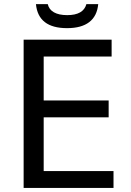

<svg xmlns="http://www.w3.org/2000/svg" viewBox="-20 -924 642 944"><path d="M462.9 -903.8H404.8Q390.1 -849.6 310.5 -849.6Q269.5 -849.6 245.1 -863.5Q220.7 -877.4 214.8 -903.8H156.7Q168 -785.6 309.6 -785.6Q380.4 -785.6 418.9 -815.4Q457.5 -845.2 462.9 -903.8ZM538.1 0V-83H194.8V-347.2H514.2V-430.2H194.8V-646H528.8V-729H96.2V0Z"/></svg>

Font: Hack Dev
Style: Regular
Weight: 400
Designer: Christopher Simpkins
Foundry: Christopher Simpkins
Version: Version 2.0315